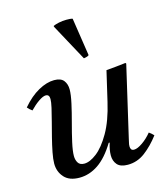

<svg xmlns="http://www.w3.org/2000/svg" viewBox="-113 -833 811 933"><g transform="rotate(-15 293.0 -367.0)"><path d="M398 -309 433 -459Q457 -461 482 -463.5Q507 -466 531 -469L534 -465L452 -111Q451 -104 448 -93Q445 -82 445 -72Q445 -63 449 -57Q453 -51 463 -51Q480 -51 506 -69Q532 -87 553 -113Q566 -104 576 -93Q542 -48 502.5 -18Q463 12 415 12Q378 12 362 -6.5Q346 -25 346 -53Q346 -81 357 -115H352Q312 -49 267 -18.5Q222 12 172 12Q121 12 95.5 -16.5Q70 -45 70 -86Q70 -108 76.5 -141.5Q83 -175 92.5 -212.5Q102 -250 111.5 -286Q121 -322 127.5 -350.5Q134 -379 134 -394Q134 -417 116 -417Q102 -417 79.5 -401.5Q57 -386 35 -363Q28 -368 22.5 -373Q17 -378 12 -384Q52 -431 94.5 -454.5Q137 -478 174 -478Q208 -478 222 -460Q236 -442 236 -415Q236 -389 226.5 -346Q217 -303 204 -255Q191 -207 181.5 -164.5Q172 -122 172 -97Q172 -77 181 -62.5Q190 -48 212 -48Q240 -48 275 -75Q310 -102 343.5 -160Q377 -218 398 -309ZM241 -729V-733Q251 -738 269.5 -742Q288 -746 308 -746Q316 -746 324.5 -745.5Q333 -745 339 -743L368 -552Q364 -548 356 -546Q348 -544 342 -543Z"/></g></svg>

Font: Tiro Devanagari Hindi
Style: Italic
Weight: 400
Italic angle: -11°
Designer: Devanagari: John Hudson & Fiona Ross, assisted by Paul Hanslow. Latin: John Hudson with Paul Hanslow, assisted by Kaja S
Foundry: Tiro Typeworks Ltd.
Version: Version 1.52